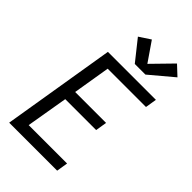

<svg xmlns="http://www.w3.org/2000/svg" viewBox="-288 -1080 1177 1177"><g transform="rotate(45 300.0 -492.0)"><path d="M40 0 161 -735H577L565 -661H233L193 -419H461L449 -345H181L135 -74H468L456 0ZM330 -799 225 -931 298 -979 384 -854 511 -984 573 -926 422 -799Z"/></g></svg>

Font: Iosevka Curly Extended
Style: Italic
Weight: 400
Width: 7
Italic angle: -9°
Monospace: yes
Designer: Belleve Invis
Foundry: Belleve Invis
Version: Version 11.1.0; ttfautohint (v1.8.3)